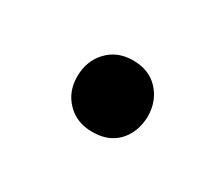

<svg xmlns="http://www.w3.org/2000/svg" viewBox="-42 -401 348 298"><g transform="rotate(30 132.5 -252.0)"><path d="M70 -251Q70 -279 87.5 -297.5Q105 -316 133 -316Q162 -316 179 -297.5Q196 -279 196 -251Q195 -223 178.5 -205.5Q162 -188 133 -188Q105 -188 87.5 -206Q70 -224 70 -251Z"/></g></svg>

Font: Linguistics Pro
Style: Regular
Weight: 400
Designer: Stefan Peev, Context Ltd
Foundry: Stefan Peev, Context Ltd
Version: Version 001.000